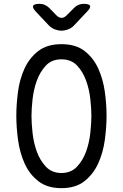

<svg xmlns="http://www.w3.org/2000/svg" viewBox="-20 -970 640 1000"><path d="M300 -69Q350 -69 381 -102Q412 -135 428.5 -181Q445 -227 450.5 -278.5Q456 -330 456 -367Q456 -403 450.5 -453.5Q445 -504 428.5 -550Q412 -596 381.5 -628.5Q351 -661 300 -661Q249 -661 218.5 -628Q188 -595 171.5 -549Q155 -503 149.5 -452.5Q144 -402 144 -366Q144 -329 149.5 -278Q155 -227 171.5 -181Q188 -135 219 -102Q250 -69 300 -69ZM300 10Q226 10 179.5 -26.5Q133 -63 108 -119Q83 -175 74 -241Q65 -307 65 -367Q65 -425 73.5 -490.5Q82 -556 107 -611.5Q132 -667 178.5 -703.5Q225 -740 300 -740Q375 -740 421 -704Q467 -668 492 -612.5Q517 -557 526 -492Q535 -427 535 -368Q535 -308 526 -241.5Q517 -175 491.5 -119Q466 -63 420 -26.5Q374 10 300 10ZM186 -950Q201 -950 213.5 -944.5Q226 -939 236 -929L274 -890Q287 -877 300.5 -877Q314 -877 327 -890L367 -930Q377 -940 389.5 -945Q402 -950 416 -950Q445 -950 449 -939.5Q453 -929 433 -909L365 -837Q352 -823 333.5 -816.5Q315 -810 300 -810Q285 -810 267 -816.5Q249 -823 235 -837L168 -908Q148 -929 152.5 -939.5Q157 -950 186 -950Z"/></svg>

Font: Maple Mono Normal NL Light
Style: Regular
Weight: 300
Monospace: yes
Designer: subframe7536
Version: Version 7.000